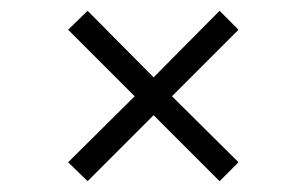

<svg xmlns="http://www.w3.org/2000/svg" viewBox="-20 -408 567 355"><path d="M298 -230 421 -108 386 -73 264 -195 142 -73 106 -108 229 -230 106 -353 142 -388 264 -265 386 -388 421 -353Z"/></svg>

Font: Libertinus Sans
Style: Regular
Weight: 400
Designer: Philipp H. Poll
Foundry: Khaled Hosny
Version: Version 6.1